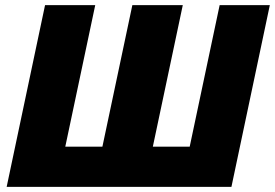

<svg xmlns="http://www.w3.org/2000/svg" viewBox="-20 -730 1074 750"><path d="M6 0 156 -710H352L235 -157H380L497 -710H694L577 -157H721L838 -710H1034L884 0Z"/></svg>

Font: Geist Black
Style: Italic
Weight: 900
Italic angle: -12°
Designer: Basement.studio, Andrés Briganti, Mateo Zaragoza
Foundry: Basement.studio, Vercel, Andrés Briganti, Guido Ferreyra, Mateo Zaragoza
Version: Version 1.500; ttfautohint (v1.8.4.7-5d5b)